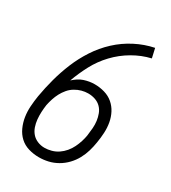

<svg xmlns="http://www.w3.org/2000/svg" viewBox="-183 -839 842 943"><g transform="rotate(30 237.5 -367.5)"><path d="M189 8Q158 8 129.5 -0.5Q101 -9 80.5 -28Q60 -47 48 -73.5Q36 -100 31.5 -129Q27 -158 29 -188.5Q31 -219 36 -250Q45 -302 59 -354Q73 -406 94 -457Q115 -508 146 -555.5Q177 -603 218.5 -641.5Q260 -680 310.5 -706Q361 -732 415 -743L427 -690Q375 -678 327 -650Q279 -622 241 -582Q203 -542 177.5 -494Q152 -446 134 -396Q146 -407 159.5 -416Q173 -425 188 -430Q203 -435 218 -437.5Q233 -440 248 -440Q277 -440 304.5 -432Q332 -424 352.5 -406.5Q373 -389 385.5 -365Q398 -341 403 -313.5Q408 -286 406.5 -256.5Q405 -227 400 -198Q396 -172 388.5 -146.5Q381 -121 368 -97Q355 -73 335.5 -52.5Q316 -32 291.5 -18Q267 -4 241 2Q215 8 189 8ZM189 -46Q208 -46 228 -51.5Q248 -57 265 -68.5Q282 -80 295.5 -96Q309 -112 318 -130.5Q327 -149 333 -168Q339 -187 342 -206V-207Q345 -228 346.5 -248.5Q348 -269 345.5 -288.5Q343 -308 336 -326.5Q329 -345 315.5 -358.5Q302 -372 283 -378.5Q264 -385 243 -385Q225 -385 206.5 -380Q188 -375 170.5 -364.5Q153 -354 140 -338.5Q127 -323 118 -306Q109 -289 103 -270.5Q97 -252 93 -233Q90 -212 89 -191Q88 -170 90 -149.5Q92 -129 98.5 -110Q105 -91 117.5 -76.5Q130 -62 149 -54Q168 -46 189 -46Z"/></g></svg>

Font: Iosevka QP Light
Style: Italic
Weight: 300
Italic angle: -9°
Designer: Belleve Invis
Foundry: Belleve Invis
Version: Version 20.0.0; ttfautohint (v1.8.4)